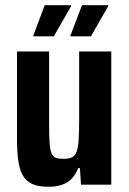

<svg xmlns="http://www.w3.org/2000/svg" viewBox="-20 -707 494 735"><path d="M165 8Q126 8 102.5 -3Q79 -14 66.5 -37Q54 -60 49.5 -95.5Q45 -131 45 -179V-510H168V-227Q168 -183 170 -157Q172 -131 178 -118.5Q184 -106 194.5 -102.5Q205 -99 224 -99Q243 -99 255 -104.5Q267 -110 273 -125.5Q279 -141 281 -170.5Q283 -200 283 -247V-510H406V0H290L286 -63H279Q270 -39 254.5 -23Q239 -7 216.5 0.5Q194 8 165 8ZM108 -568V-572L151 -687H252V-683L186 -568ZM250 -568V-572L294 -687H394V-683L328 -568Z"/></svg>

Font: Saira Condensed
Style: Bold
Weight: 700
Width: 3
Designer: Hector Gatti with collaboration of the Omnibus-Type team
Foundry: Omnibus-Type
Version: Version 1.101